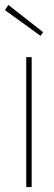

<svg xmlns="http://www.w3.org/2000/svg" viewBox="-36 -756 218 776"><path d="M70 0V-525H92V0ZM128 -611 -16 -715 -2 -736 138 -626Z"/></svg>

Font: Mach Thin
Style: Regular
Weight: 250
Version: Version 1.002